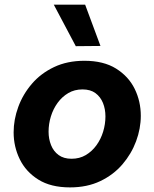

<svg xmlns="http://www.w3.org/2000/svg" viewBox="-20 -804 669 834"><path d="M284.2 10Q200.6 10 146.4 -24Q92.2 -58 65.7 -112.6Q39.2 -167.2 39.2 -229Q39.2 -284.4 59.3 -339.4Q79.4 -394.4 118.4 -439.9Q157.4 -485.4 214.9 -512.7Q272.4 -540 346.6 -540Q430 -540 484.3 -506Q538.6 -472 565.1 -417.9Q591.6 -363.8 591.6 -301Q591.6 -245.6 571.2 -190.6Q550.8 -135.6 511.8 -90.1Q472.8 -44.6 415.6 -17.3Q358.4 10 284.2 10ZM290.8 -114.4Q325.4 -114.4 352.4 -130.3Q379.4 -146.2 398.7 -172.7Q418 -199.2 428 -232Q438 -264.8 438 -298.2Q438 -330.2 427.3 -356.7Q416.6 -383.2 394.8 -399.4Q373 -415.6 338.2 -415.6Q303.6 -415.6 276.6 -399.7Q249.6 -383.8 230.3 -357.3Q211 -330.8 201 -298.2Q191 -265.6 191 -231.8Q191 -200.8 201.7 -173.8Q212.4 -146.8 234.5 -130.6Q256.6 -114.4 290.8 -114.4ZM416.4 -604.4 309.2 -603.4 213.6 -783.8H349.8Z"/></svg>

Font: Be Vietnam Pro Variable Thin
Style: Italic
Weight: 100
Italic angle: -12°
Designer: Lam Bao, Tony Le, Vietanh Nguyen
Foundry: Yellow Type Foundry
Version: Version 1.002